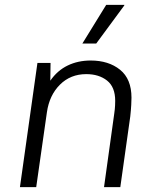

<svg xmlns="http://www.w3.org/2000/svg" viewBox="-20 -770 640 790"><path d="M62 0 134 -511H188L187 -438Q216 -480 258.5 -500.5Q301 -521 353 -521Q427 -521 474 -483Q521 -445 521 -368Q521 -359 520 -338.5Q519 -318 516 -291L475 0H408L450 -302Q453 -322 453.5 -336.5Q454 -351 454 -355Q454 -412 420.5 -438.5Q387 -465 335 -465Q270 -465 226.5 -421.5Q183 -378 173 -308L129 0ZM319 -591 417 -750H492L491 -747L376 -591Z"/></svg>

Font: Chivo Mono Medium ExtraLight
Style: Italic
Weight: 250
Italic angle: -8.05°
Monospace: yes
Version: Version 1.008